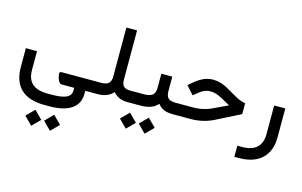

<svg xmlns="http://www.w3.org/2000/svg" viewBox="-122 -980 2740 1743"><g transform="rotate(15 1247.5 -108.5)"><path d="M369.6 358.4 444.3 433.6 519.5 358.4 444.3 283.2ZM192.9 358.4 268.1 433.6 342.8 358.4 268.1 283.2ZM676.8 0C685.1 0 689 -17.1 689 -51.8V-57.1C689 -90.8 685.1 -107.4 676.8 -107.4H408.7C404.3 -107.4 400.9 -106.9 398.4 -106C395.5 -104.5 393.6 -102.5 392.6 -99.6C391.1 -96.7 390.6 -94.2 390.1 -91.8C389.6 -89.4 389.6 -85 390.6 -79.6C391.6 -73.7 392.6 -69.3 393.1 -65.9C393.6 -62.5 395 -57.6 397 -50.3C400.9 -34.7 406.7 -22.5 414.6 -13.7C421.9 -4.4 431.2 0 442.4 0H556.2V25.4C556.2 42.5 551.8 57.1 542.5 68.8C533.2 81.1 520 89.8 502.9 96.2C485.8 102.5 467.8 106.4 448.7 108.9C429.2 111.3 407.2 112.8 382.3 112.8H335.4C270.5 112.8 222.2 98.6 190.9 70.3C159.7 42.5 144 -0.5 144 -58.6V-224.1V-233.9H134.3L48.8 -234.4H39.1V-224.6V-58.1C39.1 33.7 64 103 113.8 149.9C163.6 196.8 237.3 220.2 335.4 220.2H382.3C472.2 220.2 541 203.6 588.9 170.9C636.2 138.2 660.2 90.8 660.2 28.8V0ZM737.3 -107.4H664.6C660.2 -107.4 657.7 -90.8 657.7 -57.1V-51.8C657.7 -17.1 660.2 0 664.6 0H737.3C741.7 0 744.1 -17.1 744.1 -51.8V-57.1C744.1 -90.8 741.7 -107.4 737.3 -107.4Z M1064.5 0C1072.8 0 1076.7 -17.1 1076.7 -51.8V-57.1C1076.7 -90.8 1072.8 -107.4 1064.5 -107.4H1056.6C1024.9 -107.4 1003.4 -113.8 991.2 -126.5C979 -139.2 972.7 -160.2 972.7 -189V-641.6V-651.4H962.9H881.8H872.1V-641.6V-189C872.1 -161.1 864.7 -140.6 850.6 -127.4C836.4 -114.3 813.5 -107.4 782.7 -107.4H727.5C719.2 -107.4 715.3 -90.8 715.3 -57.1V-51.8C715.3 -17.1 719.2 0 727.5 0H783.7C810.5 0 835.9 -4.9 859.9 -14.6C883.8 -23.9 904.3 -38.6 920.9 -58.1C954.1 -19.5 997.6 0 1051.8 0Z M1206.1 161.6 1280.8 236.8 1356 161.6 1280.8 86.4ZM1029.3 161.6 1104.5 236.8 1179.2 161.6 1104.5 86.4ZM1492.2 0C1500.5 0 1504.4 -17.1 1504.4 -51.8V-57.1C1504.4 -90.8 1500.5 -107.4 1492.2 -107.4H1481.4C1447.3 -107.4 1423.3 -114.3 1410.2 -127.4C1397 -140.6 1390.1 -162.6 1390.1 -192.9V-318.8V-328.6H1380.4H1296.9H1287.1V-318.8V-192.9C1287.1 -163.1 1278.8 -141.6 1262.7 -127.9C1246.1 -114.3 1218.3 -107.4 1179.2 -107.4H1059.1C1050.8 -107.4 1046.9 -90.8 1046.9 -57.1V-51.8C1046.9 -17.1 1050.8 0 1059.1 0H1176.8C1215.3 0 1247.6 -4.9 1274.4 -14.6C1300.8 -24.4 1322.8 -39.6 1340.8 -60.1C1356 -39.6 1374.5 -24.4 1397.5 -14.6C1420.4 -4.9 1448.2 0 1481.9 0Z M1487.3 -107.4C1479 -107.4 1475.1 -90.8 1475.1 -57.1V-51.8C1475.1 -17.1 1479 0 1487.3 0H1647C1732.4 0 1810.5 -19.5 1881.8 -58.6L2085.9 -161.6L2091.3 -164.6V-170.4V-258.3V-266.1L2083.5 -268.1C2053.2 -274.4 2023.4 -285.6 1993.7 -302.7L1901.4 -356C1852.5 -384.3 1804.2 -398.4 1756.8 -398.4C1725.6 -398.4 1696.3 -392.1 1668.5 -379.9C1640.6 -367.2 1610.8 -347.7 1580.1 -321.8L1550.3 -296.4L1542.5 -290L1549.3 -282.7L1605.5 -219.7L1611.8 -212.9L1619.1 -218.3L1653.3 -246.1C1666.5 -256.3 1678.7 -264.6 1689.5 -271C1699.7 -276.9 1710.9 -281.2 1722.7 -284.7C1733.9 -288.1 1746.6 -289.6 1759.8 -289.6C1794.4 -289.6 1832 -278.3 1872.6 -255.9L1955.1 -210L1830.1 -151.4C1773.4 -122.1 1711.9 -107.4 1646 -107.4Z M2166.5 124H2132.3H2122.6V133.8V219.2V229H2132.3L2167.5 228.5C2260.3 228 2331.5 203.6 2381.3 155.8C2430.7 108.4 2455.6 41.5 2455.6 -44.4V-305.7V-315.4H2445.8L2360.8 -314.9H2351.1V-305.2V-44.4C2351.1 10.7 2335.4 52.7 2304.7 81.1C2273.4 109.9 2227.5 124 2166.5 124Z"/></g></svg>

Font: Shabnam FD Medium
Style: Regular
Weight: 500
Foundry: DejaVu fonts team - Redesigned by Saber Rastikerdar - Based on Vazir font
Version: Version 5.00;October 20, 2019;FontCreator 12.0.0.2547 64-bit